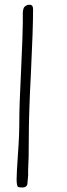

<svg xmlns="http://www.w3.org/2000/svg" viewBox="-20 -769 291 830"><path d="M101.6 -32.7C103.5 -62 104.5 -109.9 104.5 -175.3C104.5 -241.2 107.4 -334.5 113.8 -456.1C119.6 -577.6 123 -668.9 123 -728.5C123 -742.2 118.2 -748.5 107.4 -748.5C97.7 -748.5 89.4 -744.1 84 -737.3C81.1 -732.4 79.1 -722.7 78.6 -717.3V-670.4C78.6 -641.6 76.2 -574.7 71.3 -468.8C65.9 -362.8 63.5 -289.6 63.5 -248.5C63.5 -208.5 62 -160.2 57.6 -103.5C53.7 -46.9 51.8 -10.3 51.8 5.4C51.8 23.4 53.7 34.7 57.6 38.6C60.5 40.5 66.9 41.5 76.7 41.5C90.3 41.5 98.1 35.2 98.6 23.4L101.6 -9.3Z"/></svg>

Font: Amatic Mod Bold ONEptTWO
Style: Bold
Weight: 700
Designer: David Occhino Design
Foundry: David Occhino Design
Version: Version 1.2